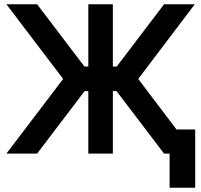

<svg xmlns="http://www.w3.org/2000/svg" viewBox="-20 -720 943 900"><path d="M10 -700 276 -350 10 0H154L420 -350L154 -700ZM893 -700H749L483 -350L749 0H893L628 -350ZM394 -700V-408H330V-293H394V0H509V-293H573V-408H509V-700ZM775 160H895V-113H775Z"/></svg>

Font: Unageo
Style: SemiBold
Weight: 600
Designer: Richard Sepsi
Foundry: Richard Sepsi
Version: Version 2.000